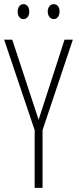

<svg xmlns="http://www.w3.org/2000/svg" viewBox="-20 -905 371 925"><path d="M65 -849C65 -828 76 -813 93 -813C109 -813 121 -827 121 -849C121 -871 109 -885 93 -885C76 -885 65 -869 65 -849ZM210 -850C210 -828 222 -813 239 -813C256 -813 267 -828 267 -850C267 -872 255 -885 239 -885C222 -885 210 -870 210 -850ZM166 -328 39 -714H0L147 -278V0H185V-278L331 -714H291Z"/></svg>

Font: Noto Sans Lao UI ExtCond ExtLt
Style: Regular
Weight: 200
Width: 2
Designer: Monotype Design Team
Foundry: Monotype Imaging Inc.
Version: Version 2.000